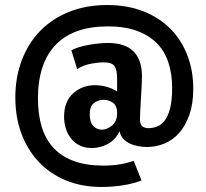

<svg xmlns="http://www.w3.org/2000/svg" viewBox="-20 -602 819 764"><path d="M385 -86Q406 -86 426 -102.5Q446 -119 446 -152Q446 -181 429.5 -193Q413 -205 392 -205Q372 -205 354.5 -192.5Q337 -180 337 -146Q337 -116 351 -101Q365 -86 385 -86ZM543 116Q510 129 468 135.5Q426 142 385 142Q305 142 241.5 115.5Q178 89 133.5 41.5Q89 -6 65 -71Q41 -136 41 -214Q41 -295 67 -363Q93 -431 140.5 -479.5Q188 -528 255.5 -555Q323 -582 406 -582Q487 -582 550.5 -557Q614 -532 658 -487.5Q702 -443 725.5 -382Q749 -321 749 -249Q749 -189 733.5 -145Q718 -101 692.5 -72.5Q667 -44 633.5 -30.5Q600 -17 565 -17Q548 -17 529.5 -20.5Q511 -24 495.5 -31.5Q480 -39 469.5 -51Q459 -63 456 -80Q439 -45 408.5 -29Q378 -13 346 -13Q318 -13 297.5 -23Q277 -33 263 -50.5Q249 -68 242 -90.5Q235 -113 235 -138Q235 -198 271 -230.5Q307 -263 358 -263Q380 -263 403 -257Q426 -251 446 -238V-289Q446 -323 436 -338.5Q426 -354 391 -354Q375 -354 344.5 -349Q314 -344 287 -327L264 -402Q277 -409 295 -414.5Q313 -420 333 -423.5Q353 -427 373 -429Q393 -431 410 -431Q545 -431 545 -297Q545 -282 543.5 -257Q542 -232 540.5 -206Q539 -180 538 -158Q537 -136 537 -128Q537 -106 547 -99Q557 -92 569 -92Q588 -92 605 -98.5Q622 -105 635.5 -122.5Q649 -140 657 -171.5Q665 -203 665 -253Q665 -308 650 -353.5Q635 -399 603.5 -430.5Q572 -462 524 -479.5Q476 -497 409 -497Q272 -497 201.5 -423.5Q131 -350 131 -210Q131 -147 146 -97.5Q161 -48 193 -13.5Q225 21 274.5 39Q324 57 392 57Q457 57 512 38Z"/></svg>

Font: CantoraOne
Style: Regular
Weight: 400
Designer: Pablo Impallari, Rodrigo Fuenzalida
Foundry: Pablo Impallari
Version: Version 1.001; ttfautohint (v0.8) -G 200 -r 50